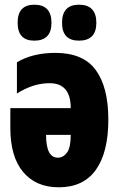

<svg xmlns="http://www.w3.org/2000/svg" viewBox="-20 -787 513 817"><path d="M316 -614Q390 -614 390 -690Q390 -767 316 -767Q244 -767 244 -690Q244 -614 316 -614ZM126 -614Q199 -614 199 -690Q199 -767 126 -767Q55 -767 55 -690Q55 -614 126 -614ZM52 -522V-389Q121 -433 191 -433Q281 -433 281 -327H24V-242Q24 -120 78.5 -55Q133 10 230 10Q335 10 388 -64.5Q441 -139 441 -278Q441 -416 387.5 -489Q334 -562 216 -562Q119 -562 52 -522ZM226 -116Q176 -116 176 -213H281Q281 -159 265 -137.5Q249 -116 226 -116Z"/></svg>

Font: Noto Sans Display Condensed Black
Style: Regular
Weight: 900
Width: 3
Designer: Monotype Design team
Foundry: Monotype Imaging Inc.
Version: 1.000